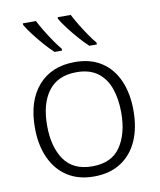

<svg xmlns="http://www.w3.org/2000/svg" viewBox="-86 -835 762 913"><g transform="rotate(-10 295.0 -378.0)"><path d="M533 -267Q533 -183 505.5 -121Q478 -59 424.5 -24.5Q371 10 294 10Q220 10 167 -24Q114 -58 85.5 -120.5Q57 -183 57 -267Q57 -396 121 -469Q185 -542 298 -542Q374 -542 426.5 -507.5Q479 -473 506 -411Q533 -349 533 -267ZM116 -267Q116 -164 159.5 -101.5Q203 -39 295 -39Q388 -39 431 -102Q474 -165 474 -267Q474 -333 456 -384Q438 -435 399 -464Q360 -493 297 -493Q207 -493 161.5 -433Q116 -373 116 -267ZM318 -766Q329 -744 346 -716Q363 -688 381.5 -661Q400 -634 416 -615V-606H380Q358 -626 334 -653.5Q310 -681 288.5 -709Q267 -737 255 -758V-766ZM150 -766Q161 -744 178 -716Q195 -688 213.5 -661Q232 -634 248 -615V-606H212Q190 -626 166 -653.5Q142 -681 120.5 -709Q99 -737 87 -758V-766Z"/></g></svg>

Font: Noto Sans Light
Style: Regular
Weight: 300
Designer: Monotype Design Team
Foundry: Monotype Imaging Inc.
Version: Version 2.007